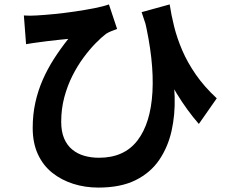

<svg xmlns="http://www.w3.org/2000/svg" viewBox="-20 -785 1040 869"><path d="M748 -765Q755 -718 768 -665.5Q781 -613 804.5 -558Q828 -503 866 -448Q904 -393 961 -340L880 -224Q826 -286 780 -361.5Q734 -437 695 -529Q656 -621 621 -730ZM88 -715Q115 -713 145 -715Q181 -717 226.5 -721.5Q272 -726 319.5 -733Q367 -740 407.5 -748Q448 -756 473 -765L510 -654Q499 -650 485 -644.5Q471 -639 460 -632Q439 -616 412.5 -589Q386 -562 358.5 -525Q331 -488 308 -442.5Q285 -397 271 -344.5Q257 -292 257 -234Q257 -190 270 -159Q283 -128 306.5 -108.5Q330 -89 361 -80Q392 -71 428 -71Q542 -71 602 -149Q662 -227 670 -369Q678 -511 633 -702L751 -511Q768 -430 770.5 -348Q773 -266 756.5 -192.5Q740 -119 700.5 -61Q661 -3 593.5 30.5Q526 64 425 64Q365 64 311.5 47Q258 30 216.5 -3Q175 -36 151.5 -87Q128 -138 128 -206Q128 -267 140 -321Q152 -375 173.5 -424Q195 -473 224.5 -519Q254 -565 289 -609Q270 -607 244.5 -604.5Q219 -602 196 -599Q173 -596 158 -594Q142 -592 128.5 -590Q115 -588 98 -585Z"/></svg>

Font: Noto Sans JP Thin
Style: Bold
Weight: 700
Version: Version 2.004-H2;hotconv 1.0.118;makeotfexe 2.5.65603